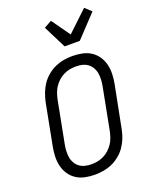

<svg xmlns="http://www.w3.org/2000/svg" viewBox="-169 -1014 888 1117"><g transform="rotate(-20 275.0 -455.0)"><path d="M222 12Q191 12 161.5 6Q132 0 108 -15.5Q84 -31 68 -54.5Q52 -78 45 -106.5Q38 -135 39 -165.5Q40 -196 46 -227L96 -487Q102 -513 112 -539Q122 -565 138 -588.5Q154 -612 177 -631Q200 -650 226 -661.5Q252 -673 278.5 -677.5Q305 -682 331 -682Q362 -682 392 -676Q422 -670 446 -654.5Q470 -639 486 -615.5Q502 -592 509 -563.5Q516 -535 515 -504.5Q514 -474 508 -443L457 -183Q452 -157 442 -131Q432 -105 416 -81.5Q400 -58 377 -39Q354 -20 328 -8.5Q302 3 275 7.5Q248 12 222 12ZM223 -52Q242 -52 261 -55.5Q280 -59 298.5 -68Q317 -77 332.5 -91Q348 -105 359.5 -122Q371 -139 377.5 -158Q384 -177 388 -195L438 -455Q442 -476 443 -496Q444 -516 441 -535Q438 -554 428.5 -570.5Q419 -587 404 -598Q389 -609 370 -613.5Q351 -618 331 -618Q312 -618 293 -614.5Q274 -611 255.5 -602Q237 -593 221.5 -579Q206 -565 194.5 -548Q183 -531 176.5 -512Q170 -493 166 -475L116 -215Q112 -194 111 -174Q110 -154 113 -135Q116 -116 125.5 -99.5Q135 -83 150 -72Q165 -61 184 -56.5Q203 -52 223 -52ZM310 -750 239 -891 286 -917 367 -803 493 -922 532 -886 404 -750Z"/></g></svg>

Font: Lode
Style: Italic
Weight: 400
Italic angle: -11°
Monospace: yes
Designer: Belleve Invis
Foundry: Belleve Invis
Version: Version 29.2.0; ttfautohint (v1.8.3)